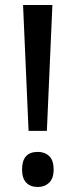

<svg xmlns="http://www.w3.org/2000/svg" viewBox="-20 -785 302 766"><path d="M94 -263 72 -765H189L167 -263ZM131 -39Q101 -39 84.5 -56.5Q68 -74 68 -109Q68 -179 131 -179Q159 -179 176.5 -162Q194 -145 194 -109Q194 -73 176 -56Q158 -39 131 -39Z"/></svg>

Font: Noto Sans Tamil UI Condensed Medium
Style: Regular
Weight: 500
Width: 3
Designer: Jelle Bosma - Monotype Design Team
Foundry: Monotype Imaging Inc.
Version: Version 2.004; ttfautohint (v1.8.4.7-5d5b)